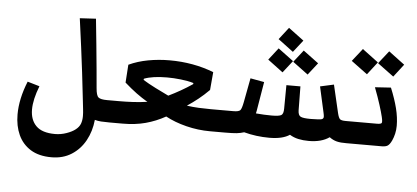

<svg xmlns="http://www.w3.org/2000/svg" viewBox="-52 -681 2168 998"><g transform="rotate(5 1032.5 -182.0)"><path d="M448.7 -172.4Q451.7 -133.8 463.1 -124.3Q474.6 -114.7 508.8 -114.7H531.7Q551.3 -114.7 559.8 -101.8Q568.4 -88.9 568.4 -56.2Q568.4 -26.4 559.1 -13.2Q549.8 0 531.7 0Q504.9 0 487.1 -1.2Q469.2 -2.4 454.1 -6.8Q448.2 53.2 421.6 101.6Q395 149.9 350.3 178.2Q305.7 206.5 246.1 206.5Q180.2 206.5 137 179.7Q93.8 152.8 72.5 106.2Q51.3 59.6 51.3 0Q51.3 -82 88.9 -174.3L151.9 -155.8Q124 -84.5 124 -32.2Q124 22 155.3 53.2Q186.5 84.5 253.9 84.5Q284.2 84.5 313.5 74.2Q342.8 64 359.9 50.3Q377.4 36.6 384 19.3Q390.6 2 390.6 -21Q390.6 -37.6 388.2 -57.4Q385.7 -77.1 383.3 -101.1Q374.5 -181.6 366.5 -247.3Q358.4 -313 349.9 -379.2Q341.3 -445.3 330.1 -526.4L414.1 -531.2Q420.9 -467.3 427.7 -397.7Q434.6 -328.1 440.2 -268.1Q445.8 -208 448.7 -172.4Z M947.8 -242.2Q918.9 -251 881.1 -255.1Q843.3 -259.3 809.6 -259.3Q733.9 -259.3 689.5 -242.2L688.5 -235.8Q715.8 -218.8 753.9 -199.5Q792 -180.2 823.2 -165.5Q888.2 -196.8 946.8 -236.3ZM531.7 0Q513.7 0 504.4 -13.2Q495.1 -26.4 495.1 -56.2Q495.1 -88.9 503.7 -101.8Q512.2 -114.7 531.7 -114.7H570.3Q607.9 -114.7 644.3 -116.7Q680.7 -118.7 717.8 -124Q688.5 -141.1 658.9 -162.8Q629.4 -184.6 596.2 -213.9L602.5 -307.6Q648.9 -329.1 703.4 -339.1Q757.8 -349.1 814.9 -349.1Q939 -349.1 1045.4 -307.6L1037.1 -213.9Q1008.8 -185.5 981.2 -163.6Q953.6 -141.6 924.3 -122.1Q955.1 -117.7 986.8 -116.2Q1018.6 -114.7 1050.8 -114.7H1087.4Q1106.9 -114.7 1115.5 -101.8Q1124 -88.9 1124 -56.2Q1124 -26.4 1114.7 -13.2Q1105.5 0 1087.4 0H1055.7Q992.7 0 931.2 -15.4Q869.6 -30.8 822.3 -56.6Q772.5 -28.8 719 -14.4Q665.5 0 599.1 0Z M1373.5 -460.4 1453.6 -400.9 1404.3 -337.9 1324.7 -397.5ZM1504.4 -460.4 1584.5 -400.9 1535.2 -337.9 1455.1 -397.5ZM1418 -571.3 1498 -511.7 1448.7 -448.7 1369.1 -508.3ZM1087.4 0Q1069.3 0 1060.1 -13.2Q1050.8 -26.4 1050.8 -56.2Q1050.8 -88.9 1059.3 -101.8Q1067.9 -114.7 1087.4 -114.7H1167Q1195.8 -114.7 1203.4 -123.5Q1210.9 -132.3 1217.3 -166L1241.2 -292.5L1313.5 -279.3L1291 -144.5Q1289.6 -135.7 1288.3 -128.2Q1287.1 -120.6 1285.2 -113.3Q1329.6 -109.4 1367.7 -109.4Q1406.7 -109.4 1418 -116.7Q1429.2 -124 1429.2 -150.9L1430.2 -273.4H1503.4L1504.9 -148.4Q1505.4 -123 1518.6 -116.2Q1531.7 -109.4 1570.8 -109.4Q1592.3 -109.4 1604.2 -110.4Q1616.2 -111.3 1622.6 -111.8Q1638.2 -113.8 1638.2 -126Q1638.2 -134.3 1634.8 -148.4L1605 -282.2L1676.3 -297.9L1710.4 -151.9Q1716.3 -127.4 1723.6 -121.1Q1731 -114.7 1753.4 -114.7H1767.6Q1787.1 -114.7 1795.7 -101.8Q1804.2 -88.9 1804.2 -56.2Q1804.2 -26.4 1794.9 -13.2Q1785.6 0 1767.6 0Q1736.8 0.5 1716.6 -4.6Q1696.3 -9.8 1678.2 -23.4Q1637.7 5.4 1570.8 5.4Q1541 5.4 1516.4 0Q1491.7 -5.4 1471.2 -18.1Q1434.6 6.8 1365.2 6.8Q1296.9 6.8 1232.9 -10.3Q1214.4 -4.4 1194.8 -2.2Q1175.3 0 1131.8 0Z M1979.5 -366.2 1895 -428.7 1947.3 -495.1 2030.8 -432.6ZM1842.3 -366.2 1757.8 -428.7 1810.1 -495.1 1893.6 -432.6ZM1767.6 0Q1749.5 0 1740.2 -13.2Q1731 -26.4 1731 -56.2Q1731 -88.9 1739.5 -101.8Q1748 -114.7 1767.6 -114.7H1916Q1936.5 -114.7 1940.7 -120.4Q1944.8 -126 1938.5 -152.3Q1933.6 -173.8 1921.1 -213.4Q1908.7 -252.9 1889.6 -302.7L1972.7 -308.1Q1996.1 -251 2008.1 -203.4Q2020 -155.8 2020 -112.8Q2020 -91.3 2015.4 -71.3Q2010.7 -51.3 2003.4 -35.6Q1993.2 -13.7 1982.4 -6.8Q1971.7 0 1951.7 0Z"/></g></svg>

Font: Markazi Text
Style: Bold
Weight: 700
Designer: Borna Izadpanah (Arabic designer), Fiona Ross (Arabic design director) and Florian Runge (Latin designer)
Foundry: Borna Izadpanah and Florian Runge
Version: Version 1.001; ttfautohint (v1.8.3)